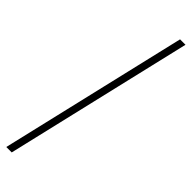

<svg xmlns="http://www.w3.org/2000/svg" viewBox="-304 -744 850 850"><g transform="rotate(45 120.5 -319.5)"><path d="M0 121 207 -760H241L34 121Z"/></g></svg>

Font: Noto Serif Ethiopic Condensed ExtraLight
Style: Regular
Weight: 200
Width: 3
Designer: Monotype Design Team
Foundry: Monotype Imaging Inc.
Version: Version 2.102; ttfautohint (v1.8.4.7-5d5b)